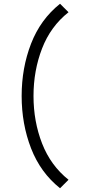

<svg xmlns="http://www.w3.org/2000/svg" viewBox="-20 -785 479 1020"><path d="M344 170 299 215Q195 132 145 3Q95 -126 95 -275Q95 -424 145 -553Q195 -682 299 -765L344 -720Q249 -645 203.5 -527.5Q158 -410 158 -275Q158 -140 203.5 -23Q249 94 344 170Z"/></svg>

Font: Matigon Symbol
Style: Regular
Weight: 400
Designer: Paul D. Hunt
Foundry: Adobe Systems Incorporated
Version: Version 2.021;PS 2.000;hotconv 1.0.86;makeotf.lib2.5.63406